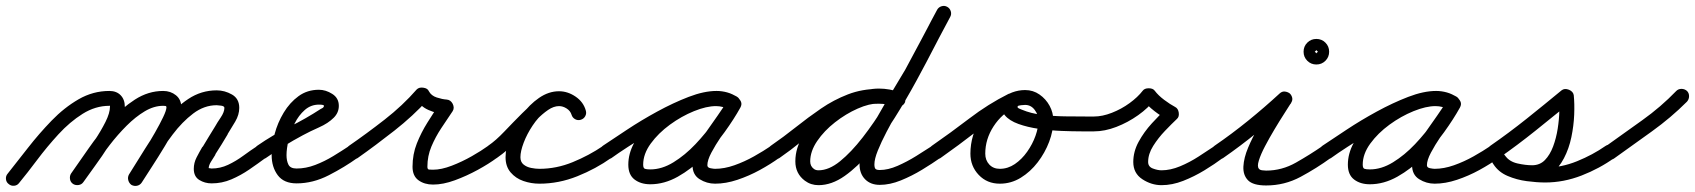

<svg xmlns="http://www.w3.org/2000/svg" viewBox="-39 -588 5703 646"><path d="M-10 31Q-18 25 -19 14.5Q-20 4 -13 -4Q18 -43 55 -90.5Q92 -138 134.5 -182Q177 -226 225.5 -254Q274 -282 329 -282Q353 -282 367 -267.5Q381 -253 381 -229Q381 -201 365.5 -167.5Q350 -134 327.5 -98.5Q305 -63 281.5 -31Q258 1 242 24Q236 33 225.5 34.5Q215 36 207 31Q198 25 196.5 14.5Q195 4 200 -4Q214 -24 235.5 -53Q257 -82 279 -115Q301 -148 316 -178Q331 -208 331 -229Q331 -234 331.5 -233Q332 -232 329 -232Q282 -232 239 -205Q196 -178 157.5 -136Q119 -94 86 -50Q53 -6 25 28Q19 36 8.5 37Q-2 38 -10 31ZM207 31Q198 25 196.5 14.5Q195 4 200 -4Q226 -41 259 -88.5Q292 -136 331 -180Q370 -224 415 -253Q460 -282 510 -282Q535 -282 553 -267.5Q571 -253 571 -227Q571 -205 555 -170Q539 -135 516 -97Q493 -59 471.5 -26Q450 7 438 26Q433 34 422.5 36.5Q412 39 404 34Q395 28 392.5 18Q390 8 396 -1Q402 -10 416 -33Q430 -56 448 -84.5Q466 -113 482.5 -142Q499 -171 510 -194Q521 -217 521 -227Q521 -231 517.5 -231.5Q514 -232 510 -232Q479 -232 448 -213.5Q417 -195 387 -165Q357 -135 330 -100Q303 -65 280.5 -32.5Q258 0 242 24Q236 33 225.5 34.5Q215 36 207 31ZM403 34Q395 28 392.5 18Q390 8 395 -1Q419 -39 449 -87.5Q479 -136 515 -181Q551 -226 594.5 -255Q638 -284 690 -284Q717 -284 741.5 -270Q766 -256 766 -225Q766 -202 752.5 -179Q739 -156 727 -137Q727 -137 727 -137Q727 -136 727 -136Q717 -119 706.5 -102Q696 -85 685 -68Q685 -68 685 -68Q686 -68 686 -68Q680 -58 671.5 -45Q663 -32 663 -20Q663 -20 662 -22Q661 -23 666 -22Q671 -21 673 -21Q702 -21 728.5 -33.5Q755 -46 779.5 -64Q804 -82 827 -97Q827 -97 827 -97Q827 -97 827 -97Q835 -103 845 -101.5Q855 -100 861 -91Q867 -83 865.5 -73Q864 -63 855 -57Q828 -37 799.5 -17.5Q771 2 739.5 15.5Q708 29 673 29Q650 29 631.5 17.5Q613 6 613 -20Q613 -40 622.5 -58.5Q632 -77 642 -94Q642 -94 643 -94Q643 -94 643 -94Q653 -111 663.5 -128Q674 -145 685 -163Q685 -163 685 -163Q685 -163 685 -163Q691 -174 703.5 -192.5Q716 -211 716 -225Q716 -231 705 -232.5Q694 -234 690 -234Q648 -234 611 -206Q574 -178 542 -135.5Q510 -93 483.5 -49.5Q457 -6 438 26Q432 35 422 37Q412 39 403 34Z M855 -56Q847 -51 836.5 -52.5Q826 -54 820 -63Q815 -71 816.5 -81.5Q818 -92 827 -98Q879 -134 934 -161Q989 -188 1041 -222Q1044 -223 1047.5 -225.5Q1051 -228 1051 -232Q1051 -236 1034 -236Q1007 -236 986.5 -218Q966 -200 952.5 -173Q939 -146 932 -117Q925 -88 925 -66Q925 -47 931.5 -34Q938 -21 959 -21Q990 -21 1021.5 -33Q1053 -45 1082.5 -63Q1112 -81 1136 -97Q1144 -103 1154 -101.5Q1164 -100 1170 -91Q1176 -83 1174.5 -73Q1173 -63 1164 -57Q1121 -26 1067.5 1.5Q1014 29 959 29Q916 29 895.5 1.5Q875 -26 875 -66Q875 -99 885 -137Q895 -175 915.5 -209Q936 -243 965.5 -264.5Q995 -286 1034 -286Q1057 -286 1079 -272Q1101 -258 1101 -232Q1101 -209 1084 -192Q1065 -173 1034.5 -159.5Q1004 -146 980 -133Q948 -116 916.5 -96.5Q885 -77 855 -56Q855 -56 855 -56Q855 -56 855 -56Z M1164 -56Q1156 -51 1145.5 -52.5Q1135 -54 1129 -63Q1124 -71 1125.5 -81.5Q1127 -92 1136 -98Q1194 -138 1255 -185.5Q1316 -233 1363 -287Q1371 -295 1385 -293Q1400 -291 1404 -281Q1412 -266 1430.5 -260Q1449 -254 1464 -253Q1477 -252 1484 -239Q1491 -225 1484 -214Q1465 -186 1445.5 -156.5Q1426 -127 1412.5 -95Q1399 -63 1399 -27Q1399 -18 1404.5 -17.5Q1410 -17 1418 -17Q1446 -17 1481 -30.5Q1516 -44 1548.5 -62.5Q1581 -81 1603 -97Q1603 -97 1603 -97Q1603 -97 1603 -97Q1612 -103 1622 -101.5Q1632 -100 1638 -92Q1644 -83 1642.5 -73Q1641 -63 1633 -57Q1606 -37 1568.5 -16.5Q1531 4 1491.5 18.5Q1452 33 1418 33Q1389 33 1369 18.5Q1349 4 1349 -27Q1349 -69 1363.5 -105.5Q1378 -142 1399 -175.5Q1420 -209 1442 -242Q1446 -247 1451.5 -241.5Q1457 -236 1462 -227Q1466 -219 1467 -211Q1468 -203 1462 -203Q1432 -205 1402.5 -218Q1373 -231 1360 -259Q1357 -264 1364.5 -265Q1372 -266 1381 -265Q1391 -264 1397.5 -260.5Q1404 -257 1401 -253Q1351 -198 1288 -148.5Q1225 -99 1164 -56Q1164 -56 1164 -56Q1164 -56 1164 -56Z M1632 -56Q1624 -51 1613.5 -52.5Q1603 -54 1597 -63Q1592 -71 1593.5 -81.5Q1595 -92 1604 -98Q1629 -115 1658 -145.5Q1687 -176 1718 -207Q1749 -238 1780.5 -259.5Q1812 -281 1842 -281Q1871 -281 1897.5 -263Q1924 -245 1932 -216Q1932 -216 1932 -216Q1932 -216 1932 -216Q1935 -206 1930 -197Q1925 -188 1915 -185Q1905 -182 1896 -187Q1887 -192 1884 -202Q1880 -215 1867.5 -223Q1855 -231 1842 -231Q1824 -231 1805 -218Q1786 -205 1767.5 -186Q1749 -167 1733 -148Q1717 -129 1705 -117Q1688 -101 1670 -85.5Q1652 -70 1632 -56Q1632 -56 1632 -56Q1632 -56 1632 -56ZM1932 -216Q1935 -206 1930 -197Q1925 -188 1915 -185Q1905 -182 1896 -187Q1887 -192 1884 -202Q1880 -215 1867.5 -223Q1855 -231 1842 -231Q1818 -231 1795 -212.5Q1772 -194 1753 -165.5Q1734 -137 1723 -108Q1712 -79 1712 -59Q1712 -43 1722.5 -34.5Q1733 -26 1748 -23Q1763 -20 1776 -20Q1833 -20 1888 -42.5Q1943 -65 1990 -97Q1990 -97 1990 -97Q1990 -97 1990 -97Q1998 -103 2008.5 -101.5Q2019 -100 2024 -91Q2030 -83 2028.5 -72.5Q2027 -62 2018 -57Q1966 -20 1903.5 5Q1841 30 1776 30Q1748 30 1722 21Q1696 12 1679 -8Q1662 -28 1662 -59Q1662 -90 1676.5 -128Q1691 -166 1716.5 -201Q1742 -236 1774.5 -258.5Q1807 -281 1842 -281Q1871 -281 1897.5 -263Q1924 -245 1932 -216Q1932 -216 1932 -216Q1932 -216 1932 -216Z M1983 -63Q1978 -71 1979.5 -81.5Q1981 -92 1990 -98Q2023 -120 2070.5 -151.5Q2118 -183 2172 -212.5Q2226 -242 2278 -262Q2330 -282 2372 -282Q2390 -282 2408 -277Q2426 -272 2442 -261Q2451 -254 2452 -244.5Q2453 -235 2448 -227Q2443 -220 2434 -216.5Q2425 -213 2414 -219Q2394 -231 2370 -231Q2338 -231 2296 -214Q2254 -197 2215 -168.5Q2176 -140 2150.5 -105Q2125 -70 2125 -34Q2125 -22 2131 -20Q2137 -18 2149 -18Q2188 -18 2227 -42Q2266 -66 2301 -103Q2336 -140 2363.5 -179.5Q2391 -219 2408 -250Q2414 -261 2424 -262.5Q2434 -264 2442 -260Q2450 -255 2454 -246Q2458 -237 2452 -226Q2442 -208 2424 -182Q2406 -156 2387 -128Q2368 -100 2354.5 -74.5Q2341 -49 2341 -32Q2341 -24 2351.5 -22Q2362 -20 2367 -20Q2398 -20 2432 -32Q2466 -44 2498 -62Q2530 -80 2555 -97Q2563 -103 2573 -101.5Q2583 -100 2589 -91Q2595 -83 2593.5 -73Q2592 -63 2583 -57Q2554 -36 2517.5 -16Q2481 4 2442 17Q2403 30 2367 30Q2339 30 2315 15Q2291 0 2291 -32Q2291 -58 2304 -86.5Q2317 -115 2336.5 -143.5Q2356 -172 2375.5 -199Q2395 -226 2408 -250Q2414 -261 2424 -262.5Q2434 -264 2442 -260Q2450 -255 2454 -246Q2458 -237 2452 -226Q2431 -188 2399 -143.5Q2367 -99 2327 -59Q2287 -19 2241.5 6.5Q2196 32 2149 32Q2117 32 2096 16Q2075 0 2075 -34Q2075 -71 2094.5 -107Q2114 -143 2146 -174.5Q2178 -206 2217 -230Q2256 -254 2296 -267.5Q2336 -281 2370 -281Q2408 -281 2440 -263Q2450 -257 2450.5 -247Q2451 -237 2446 -229Q2441 -221 2431.5 -217.5Q2422 -214 2412 -221Q2404 -227 2393 -229.5Q2382 -232 2372 -232Q2345 -232 2308 -219Q2271 -206 2229.5 -185Q2188 -164 2148 -140Q2108 -116 2074 -94Q2040 -72 2018 -56Q2010 -51 1999.5 -52.5Q1989 -54 1983 -63Z M2583 -56Q2575 -51 2564.5 -52.5Q2554 -54 2548 -63Q2543 -71 2544.5 -81.5Q2546 -92 2555 -98Q2597 -127 2638.5 -160Q2680 -193 2723 -222.5Q2766 -252 2814 -270.5Q2862 -289 2918 -289Q2936 -289 2954 -285.5Q2972 -282 2990 -277Q2990 -277 2990 -277Q2990 -277 2990 -277Q2999 -274 3004 -264.5Q3009 -255 3006 -245Q3003 -236 2993.5 -231Q2984 -226 2974 -229Q2961 -234 2946.5 -236.5Q2932 -239 2918 -239Q2868 -239 2823.5 -221Q2779 -203 2739 -174.5Q2699 -146 2660.5 -114.5Q2622 -83 2583 -56Q2583 -56 2583 -56Q2583 -56 2583 -56ZM2991 -277Q3000 -273 3004.5 -263.5Q3009 -254 3006 -244Q3002 -235 2992.5 -230.5Q2983 -226 2973 -229Q2959 -235 2946 -237.5Q2933 -240 2918 -240Q2886 -240 2846.5 -222.5Q2807 -205 2770.5 -176.5Q2734 -148 2710.5 -113.5Q2687 -79 2687 -45Q2687 -29 2699 -20Q2705 -15 2715 -15Q2750 -15 2787.5 -45.5Q2825 -76 2863.5 -125.5Q2902 -175 2939 -235.5Q2976 -296 3009 -356.5Q3042 -417 3069 -469.5Q3096 -522 3114 -555Q3119 -564 3129 -567Q3139 -570 3148 -565Q3157 -560 3160 -550Q3163 -540 3158 -531Q3137 -493 3108 -436.5Q3079 -380 3044.5 -316.5Q3010 -253 2971 -191Q2932 -129 2889.5 -78Q2847 -27 2803 4Q2759 35 2715 35Q2689 35 2669 20Q2637 -4 2637 -45Q2637 -91 2664.5 -134.5Q2692 -178 2735 -213Q2778 -248 2827 -269Q2876 -290 2918 -290Q2954 -290 2991 -277Q2991 -277 2991 -277Q2991 -277 2991 -277ZM3114 -555Q3119 -564 3129 -567Q3139 -570 3148 -565Q3157 -560 3160 -550Q3163 -540 3158 -531Q3131 -481 3104.5 -430.5Q3078 -380 3051 -330Q3051 -330 3051 -330Q3051 -330 3051 -330Q3039 -310 3021 -279.5Q3003 -249 2982.5 -214Q2962 -179 2944 -144.5Q2926 -110 2914.5 -81.5Q2903 -53 2903 -35Q2903 -24 2906.5 -20Q2910 -16 2921 -16Q2949 -16 2981 -30Q3013 -44 3043.5 -63Q3074 -82 3097 -97Q3105 -103 3115.5 -101.5Q3126 -100 3131 -91Q3137 -83 3135.5 -72.5Q3134 -62 3125 -57Q3098 -38 3063.5 -17Q3029 4 2992 19Q2955 34 2921 34Q2890 34 2871.5 15Q2853 -4 2853 -35Q2853 -65 2870 -107Q2887 -149 2913 -195Q2939 -241 2964.5 -283Q2990 -325 3007 -354Q3007 -354 3007 -354Q3007 -354 3007 -354Q3034 -404 3060.5 -454Q3087 -504 3114 -555Q3114 -555 3114 -555Q3114 -555 3114 -555Z M3090 -63Q3085 -71 3086.5 -81.5Q3088 -92 3097 -98Q3159 -141 3222.5 -189.5Q3286 -238 3354 -272Q3354 -272 3354 -272Q3354 -272 3354 -272Q3364 -276 3373.5 -273Q3383 -270 3388 -260Q3392 -251 3389 -241.5Q3386 -232 3376 -227Q3310 -195 3248 -147Q3186 -99 3125 -56Q3117 -51 3106.5 -52.5Q3096 -54 3090 -63ZM3355 -272Q3364 -277 3374 -273Q3384 -269 3388 -260Q3392 -251 3388.5 -241Q3385 -231 3376 -227Q3332 -206 3304 -163Q3276 -120 3276 -71Q3276 -49 3289.5 -34.5Q3303 -20 3325 -20Q3352 -20 3375.5 -36Q3399 -52 3417 -77.5Q3435 -103 3445 -131Q3455 -159 3455 -183Q3455 -201 3442.5 -218Q3430 -235 3410 -235Q3407 -235 3396.5 -234Q3386 -233 3385 -230Q3385 -230 3385 -230Q3385 -230 3385 -230Q3383 -226 3389.5 -223Q3396 -220 3399 -219Q3430 -206 3468 -201.5Q3506 -197 3544.5 -196.5Q3583 -196 3616 -196Q3623 -196 3629 -196Q3635 -196 3642 -196Q3642 -196 3642 -196Q3642 -196 3642 -196Q3652 -196 3659.5 -188.5Q3667 -181 3667 -171Q3667 -161 3659.5 -153.5Q3652 -146 3642 -146Q3629 -146 3599.5 -146Q3570 -146 3532 -147.5Q3494 -149 3456 -154.5Q3418 -160 3387.5 -171Q3357 -182 3342 -200Q3327 -218 3337 -246Q3337 -246 3337 -246Q3337 -246 3337 -246Q3345 -269 3366.5 -277Q3388 -285 3410 -285Q3437 -285 3458.5 -270Q3480 -255 3492.5 -232Q3505 -209 3505 -183Q3505 -148 3491 -111Q3477 -74 3452.5 -42Q3428 -10 3395.5 10Q3363 30 3325 30Q3282 30 3254 0.5Q3226 -29 3226 -71Q3226 -134 3262 -190Q3298 -246 3355 -272Q3355 -272 3355 -272Q3355 -272 3355 -272Z M3617 -171Q3617 -181 3624.5 -188.5Q3632 -196 3642 -196Q3670 -196 3702 -208.5Q3734 -221 3761.5 -241Q3789 -261 3806 -283Q3812 -291 3826 -291Q3840 -291 3846 -283Q3858 -267 3878 -252Q3898 -237 3915 -228Q3925 -223 3927 -209Q3929 -195 3921 -188Q3903 -171 3880.5 -147.5Q3858 -124 3841 -97Q3824 -70 3824 -43Q3824 -27 3840 -21Q3856 -15 3869 -15Q3899 -15 3931.5 -28.5Q3964 -42 3994 -61.5Q4024 -81 4048 -97Q4048 -97 4048 -97Q4048 -97 4048 -97Q4056 -103 4066 -101.5Q4076 -100 4082 -91Q4088 -83 4086.5 -73Q4085 -63 4076 -57Q4048 -36 4013.5 -15Q3979 6 3942 20.5Q3905 35 3869 35Q3835 35 3804.5 15Q3774 -5 3774 -43Q3774 -78 3792 -111Q3810 -144 3836.5 -173Q3863 -202 3887 -224Q3891 -228 3894 -221Q3897 -214 3899 -205Q3900 -196 3898.5 -188.5Q3897 -181 3893 -184Q3870 -195 3845.5 -214Q3821 -233 3806 -253Q3803 -257 3810 -259Q3817 -261 3826 -261Q3835 -261 3842 -259Q3849 -257 3846 -253Q3825 -225 3790.5 -200.5Q3756 -176 3717 -161Q3678 -146 3642 -146Q3632 -146 3624.5 -153.5Q3617 -161 3617 -171Z M4076 -56Q4068 -51 4057.5 -52.5Q4047 -54 4041 -63Q4036 -71 4037.5 -81.5Q4039 -92 4048 -98Q4105 -137 4160.5 -182Q4216 -227 4267 -274Q4275 -281 4284 -280Q4293 -279 4300 -274Q4306 -269 4308.5 -260Q4311 -251 4305 -242Q4297 -229 4281.5 -205Q4266 -181 4249 -152.5Q4232 -124 4217.5 -96.5Q4203 -69 4196.5 -48Q4190 -27 4197 -20Q4200 -16 4208 -15Q4216 -14 4221 -14Q4274 -14 4321.5 -41Q4369 -68 4411 -97Q4419 -103 4429 -101.5Q4439 -100 4445 -91Q4451 -83 4449.5 -73Q4448 -63 4439 -57Q4391 -22 4337 7Q4283 36 4221 36Q4177 36 4160 18.5Q4143 1 4144.5 -28Q4146 -57 4160.5 -91.5Q4175 -126 4195 -160Q4215 -194 4233.5 -222.5Q4252 -251 4263 -268Q4268 -277 4278 -276Q4288 -275 4295 -269Q4303 -262 4306 -253Q4309 -244 4301 -236Q4248 -189 4191.5 -143Q4135 -97 4076 -56Q4076 -56 4076 -56Q4076 -56 4076 -56ZM4383 -414Q4383 -416 4387.5 -411.5Q4392 -407 4390 -407Q4388 -407 4392.5 -411.5Q4397 -416 4397 -414Q4397 -412 4392.5 -416.5Q4388 -421 4390 -421Q4392 -421 4387.5 -416.5Q4383 -412 4383 -414ZM4347 -414Q4347 -432 4359.5 -444.5Q4372 -457 4390 -457Q4408 -457 4420.5 -444.5Q4433 -432 4433 -414Q4433 -396 4420.5 -383.5Q4408 -371 4390 -371Q4372 -371 4359.5 -383.5Q4347 -396 4347 -414Z M4404 -63Q4399 -71 4400.5 -81.5Q4402 -92 4411 -98Q4444 -120 4491.5 -151.5Q4539 -183 4593 -212.5Q4647 -242 4699 -262Q4751 -282 4793 -282Q4811 -282 4829 -277Q4847 -272 4863 -261Q4872 -254 4873 -244.5Q4874 -235 4869 -227Q4864 -220 4855 -216.5Q4846 -213 4835 -219Q4815 -231 4791 -231Q4759 -231 4717 -214Q4675 -197 4636 -168.5Q4597 -140 4571.5 -105Q4546 -70 4546 -34Q4546 -22 4552 -20Q4558 -18 4570 -18Q4609 -18 4648 -42Q4687 -66 4722 -103Q4757 -140 4784.5 -179.5Q4812 -219 4829 -250Q4835 -261 4845 -262.5Q4855 -264 4863 -260Q4871 -255 4875 -246Q4879 -237 4873 -226Q4863 -208 4845 -182Q4827 -156 4808 -128Q4789 -100 4775.5 -74.5Q4762 -49 4762 -32Q4762 -24 4772.5 -22Q4783 -20 4788 -20Q4819 -20 4853 -32Q4887 -44 4919 -62Q4951 -80 4976 -97Q4984 -103 4994 -101.5Q5004 -100 5010 -91Q5016 -83 5014.5 -73Q5013 -63 5004 -57Q4975 -36 4938.5 -16Q4902 4 4863 17Q4824 30 4788 30Q4760 30 4736 15Q4712 0 4712 -32Q4712 -58 4725 -86.5Q4738 -115 4757.5 -143.5Q4777 -172 4796.5 -199Q4816 -226 4829 -250Q4835 -261 4845 -262.5Q4855 -264 4863 -260Q4871 -255 4875 -246Q4879 -237 4873 -226Q4852 -188 4820 -143.5Q4788 -99 4748 -59Q4708 -19 4662.5 6.5Q4617 32 4570 32Q4538 32 4517 16Q4496 0 4496 -34Q4496 -71 4515.5 -107Q4535 -143 4567 -174.5Q4599 -206 4638 -230Q4677 -254 4717 -267.5Q4757 -281 4791 -281Q4829 -281 4861 -263Q4871 -257 4871.5 -247Q4872 -237 4867 -229Q4862 -221 4852.5 -217.5Q4843 -214 4833 -221Q4825 -227 4814 -229.5Q4803 -232 4793 -232Q4766 -232 4729 -219Q4692 -206 4650.5 -185Q4609 -164 4569 -140Q4529 -116 4495 -94Q4461 -72 4439 -56Q4431 -51 4420.5 -52.5Q4410 -54 4404 -63Z M4969 -63Q4964 -71 4965.5 -81.5Q4967 -92 4976 -98Q5038 -141 5097.5 -188.5Q5157 -236 5215 -284Q5225 -292 5240 -286Q5254 -280 5256 -268Q5259 -239 5257.5 -202Q5256 -165 5248 -126.5Q5240 -88 5223 -55.5Q5206 -23 5180 -2.5Q5154 18 5116 18Q5081 18 5044 7Q5007 -4 4986 -35Q4978 -45 4981 -54.5Q4984 -64 4992 -69Q4999 -75 5009 -74.5Q5019 -74 5026 -63Q5038 -46 5063 -37.5Q5088 -29 5115 -26.5Q5142 -24 5160 -24Q5214 -24 5267 -45.5Q5320 -67 5363 -97Q5363 -97 5363 -97Q5363 -97 5363 -97Q5372 -103 5382 -101.5Q5392 -100 5398 -92Q5404 -83 5402.5 -73Q5401 -63 5393 -57Q5343 -21 5282.5 2.5Q5222 26 5160 26Q5132 26 5098 21.5Q5064 17 5033.5 4Q5003 -9 4986 -35Q4978 -45 4981 -54.5Q4984 -64 4992 -69Q4999 -75 5009 -74.5Q5019 -74 5026 -63Q5040 -44 5067 -38Q5094 -32 5116 -32Q5142 -32 5159 -49.5Q5176 -67 5186.5 -95Q5197 -123 5202 -155Q5207 -187 5207.5 -215Q5208 -243 5206 -261Q5205 -268 5213.5 -267.5Q5222 -267 5231 -264Q5240 -260 5246 -254.5Q5252 -249 5247 -245Q5188 -197 5127.5 -148.5Q5067 -100 5004 -56Q4996 -51 4985.5 -52.5Q4975 -54 4969 -63Z M5358 -61Q5352 -70 5353.5 -80Q5355 -90 5364 -96Q5424 -139 5486.5 -183.5Q5549 -228 5601 -282Q5601 -282 5601 -282Q5601 -282 5601 -282Q5608 -289 5618.5 -289Q5629 -289 5637 -282Q5644 -275 5644 -264.5Q5644 -254 5637 -246Q5583 -192 5519 -146Q5455 -100 5392 -55Q5384 -49 5374 -51Q5364 -53 5358 -61Z"/></svg>

Font: FRB American Cursive Semibold
Style: Italic
Weight: 600
Italic angle: -25°
Version: Version 2.0;Modular Font Editor K font №1